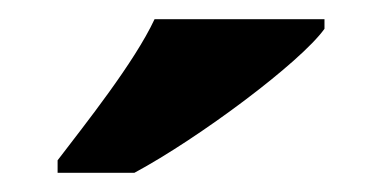

<svg xmlns="http://www.w3.org/2000/svg" viewBox="-20 -786 398 200"><path d="M40 -619V-606H120C187 -642 293 -721 318 -756V-766H141C120 -721 69 -657 40 -619Z"/></svg>

Font: Noto Serif Malayalam ExtraBold
Style: Regular
Weight: 800
Designer: Indian type Foundry, Jelle Bosma, Monotype Design Team
Foundry: Monotype Imaging Inc.
Version: Version 2.104